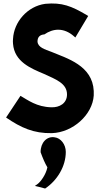

<svg xmlns="http://www.w3.org/2000/svg" viewBox="-20 -744 589 1106"><path d="M359 131C359 88 330 51 295 47C249 39 213 79 214 133C226 166 239 197 253 220C244 264 213 303 199 314L181 327L202 332C215 335 228 339 240 342C309 296 359 215 359 131ZM55 -492C63 -388 158 -350 234 -318C301 -287 366 -264 366 -200C366 -149 323 -124 275 -126C192 -128 141 -167 98 -192L15 -67C101 -8 174 25 279 23C400 19 513 -83 520 -194V-219V-220C513 -367 365 -408 277 -445C237 -460 199 -471 196 -504C196 -531 210 -544 236 -546C285 -580 347 -587 406 -535L414 -528L488 -652L480 -657C392 -709 337 -731 241 -722C137 -708 60 -617 55 -520C54 -511 54 -501 55 -492Z"/></svg>

Font: Bluebird
Style: SfBdNrw
Weight: 700
Designer: Jasper
Foundry: Cannot Into Space Fonts
Version: Version 0.98